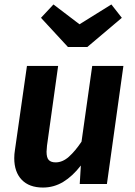

<svg xmlns="http://www.w3.org/2000/svg" viewBox="-20 -826 606 862"><path d="M44 -116Q44 -134 47 -152L101 -530H241L191 -172Q189 -152 189 -145Q189 -118 199 -107.5Q209 -97 230 -97Q261 -97 289.5 -122.5Q318 -148 346 -190L394 -530H534L460 0H338L343 -83Q306 -35 264 -9.5Q222 16 173 16Q111 16 77.5 -19Q44 -54 44 -116ZM527 -746 372 -615H285L164 -746L220 -806L337 -717L480 -806Z"/></svg>

Font: Fira Sans SemiBold
Style: Italic
Weight: 600
Italic angle: -8°
Designer: bBox Type GmbH & Carrois Corporate GbR & Edenspiekermann AG
Foundry: bBox Type GmbH & Carrois Corporate GbR & Edenspiekermann AG
Version: Version 4.301